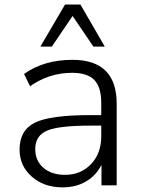

<svg xmlns="http://www.w3.org/2000/svg" viewBox="-20 -809 618 838"><path d="M252.9 8.8Q171.9 8.8 118.7 -38.1Q65.4 -85 65.4 -156.2Q65.4 -240.2 131.8 -273.4Q198.2 -306.6 375 -306.6H421.9V-360.4Q421.9 -428.7 391.6 -460Q361.3 -491.2 294.9 -491.2Q194.3 -491.2 111.3 -432.6L85 -486.3Q171.9 -547.9 295.9 -547.9Q489.3 -547.9 489.3 -356.4V0H422.9V-89.8Q400.4 -43.9 356.4 -17.6Q312.5 8.8 252.9 8.8ZM133.8 -158.2Q133.8 -107.4 169.4 -76.7Q205.1 -45.9 263.7 -45.9Q333 -45.9 377.4 -92.8Q421.9 -139.6 421.9 -213.9V-260.7H376Q234.4 -260.7 184.1 -238.3Q133.8 -215.8 133.8 -158.2ZM156.2 -605.5 263.7 -789.1H331.1L437.5 -605.5H387.7L296.9 -739.3L206.1 -605.5Z"/></svg>

Font: Min Sans Light
Style: Regular
Weight: 300
Designer: Jinseong-Kim, NotoSansCJK, Nunito
Foundry: Jinseong-Kim
Version: Version 1.400;Glyphs 3.1.2 (3151)